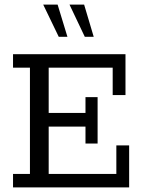

<svg xmlns="http://www.w3.org/2000/svg" viewBox="-20 -820 630 840"><path d="M37 0V-59H111V-524H37V-583H529V-404H473V-524H193V-326H354V-395H407V-192H354V-266H193V-59H489V-184H545V0ZM351 -659 284 -800H348L390 -659ZM237 -659 169 -800H232L275 -659Z"/></svg>

Font: Rokkitt
Style: Regular
Weight: 400
Designer: Vernon Adams
Foundry: Vernon Adams
Version: Version 3.103